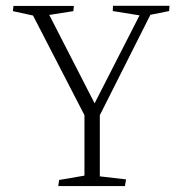

<svg xmlns="http://www.w3.org/2000/svg" viewBox="-20 -627 617 647"><path d="M91.3 -574.7 264.6 -238.8V-35.2L179.2 -20.5L176.3 0H400.9L404.8 -22.5L316.4 -32.7V-238.8L486.8 -577.1L549.8 -589.8L551.3 -607.4H360.8L359.9 -589.8L450.2 -575.2L298.8 -278.8L146 -576.7L227.1 -589.4L229 -606.9H25.4L23.4 -589.4Z"/></svg>

Font: Neuton ExtraLight
Style: Regular
Weight: 275
Designer: Brian M Zick
Foundry: Brian M Zick
Version: Version 1.560